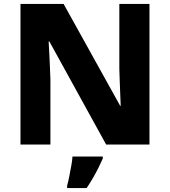

<svg xmlns="http://www.w3.org/2000/svg" viewBox="-20 -734 863 975"><path d="M739 0H519L231 -523H227Q229 -494 230.5 -460.5Q232 -427 233.5 -393.5Q235 -360 236 -330V0H84V-714H303L590 -197H593Q592 -225 590.5 -257.5Q589 -290 588 -322Q587 -354 586 -383V-714H739ZM502 71Q491 96 479 120Q467 144 452.5 169Q438 194 420 221H321V208Q327 187 332 160.5Q337 134 342 107.5Q347 81 348 61H502Z"/></svg>

Font: Noto Sans Cham ExtraBold
Style: Regular
Weight: 800
Version: Version 2.002